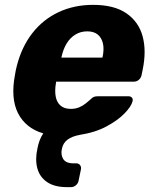

<svg xmlns="http://www.w3.org/2000/svg" viewBox="-20 -550 635 790"><path d="M256 220Q204 220 173.5 199Q143 178 133.5 142Q124 106 134 61Q137 44 143 28Q149 12 158 -1Q85 -23 54 -84.5Q23 -146 42 -244Q43 -251 45 -261Q47 -271 49 -278Q69 -357 113 -413.5Q157 -470 221 -500Q285 -530 363 -530Q450 -530 500.5 -495Q551 -460 567 -400Q583 -340 567 -263L562 -239Q559 -228 550.5 -221Q542 -214 531 -214H211L210 -207Q205 -178 209 -154Q213 -130 228.5 -116Q244 -102 271 -102Q291 -102 306 -108.5Q321 -115 331.5 -123.5Q342 -132 349 -138Q360 -149 366.5 -151.5Q373 -154 384 -154H508Q518 -154 523 -148Q528 -142 525 -132Q520 -112 492.5 -83.5Q465 -55 418.5 -30Q372 -5 308 5Q276 11 258 24.5Q240 38 235 61Q229 86 240 104Q251 122 281 122H293Q304 122 309.5 129.5Q315 137 313 147L303 195Q301 205 292 212.5Q283 220 272 220ZM232 -313H401L402 -315Q409 -348 403.5 -371.5Q398 -395 382 -408Q366 -421 339 -421Q312 -421 290.5 -408Q269 -395 254.5 -371.5Q240 -348 233 -315Z"/></svg>

Font: Rubik
Style: Bold Italic
Weight: 700
Italic angle: -12°
Designer: Hubert and Fischer
Foundry: Hubert and Fischer
Version: Version 2.300;gftools[0.9.30]